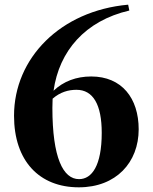

<svg xmlns="http://www.w3.org/2000/svg" viewBox="-20 -784 653 821"><path d="M317 17C477 17 573 -90 573 -231C573 -364 501 -457 370 -457C306 -457 251 -436 209 -396C233 -566 344 -695 533 -739L528 -764C238 -738 40 -535 40 -289C40 -96 148 17 317 17ZM205 -362C237 -390 272 -400 307 -400C378 -400 415 -337 415 -216C415 -76 373 -18 318 -18C250 -18 204 -109 204 -323Z"/></svg>

Font: Noto Serif CJK HK Black
Style: Regular
Weight: 900
Designer: Ryoko NISHIZUKA 西塚涼子 (kana & ideographs); Frank Grießhammer (Latin, Greek & Cyrillic); Wenlong ZHANG 张文龙 (bopomofo); San
Foundry: Adobe
Version: Version 2.001;hotconv 1.1.0;makeotfexe 2.6.0